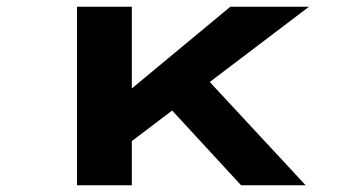

<svg xmlns="http://www.w3.org/2000/svg" viewBox="-20 -551 1008 571"><path d="M361 -123 307 -234 665 -531H899ZM209 0V-531H372V0ZM697 0 448 -270 565 -349 889 0Z"/></svg>

Font: Lexend Zetta
Style: Bold
Weight: 700
Designer: Bonnie Shaver-Troup, Thomas Jockin
Foundry: Lexend
Version: Version 1.007